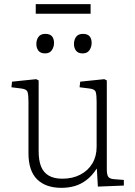

<svg xmlns="http://www.w3.org/2000/svg" viewBox="-20 -890 651 924"><path d="M276 14Q200 14 158.5 -27Q117 -68 117 -153V-402Q117 -431 113 -446Q109 -461 83 -464L35 -470L38 -497L154 -509L166 -503V-162Q166 -118 177.5 -89Q189 -60 214.5 -45Q240 -30 280 -30Q329 -30 366.5 -49.5Q404 -69 424.5 -103.5Q445 -138 445 -183V-402Q445 -431 441 -446Q437 -461 411 -464L363 -470L366 -497L482 -509L494 -503V-77Q494 -50 500.5 -40Q507 -30 526 -28L576 -24V3L451 8L446 -78H445Q423 -44 396 -23.5Q369 -3 339 5.5Q309 14 276 14ZM378 -633Q356 -633 346 -646Q336 -659 336 -678Q336 -699 346.5 -713Q357 -727 379 -727Q401 -727 411 -715.5Q421 -704 421 -683Q421 -664 410.5 -648.5Q400 -633 378 -633ZM197 -633Q175 -633 165 -646Q155 -659 155 -678Q155 -699 165.5 -713Q176 -727 198 -727Q220 -727 230 -715.5Q240 -704 240 -683Q240 -664 229.5 -648.5Q219 -633 197 -633ZM152 -824V-870H416V-824Z"/></svg>

Font: Literata ExtraLight
Style: Regular
Weight: 250
Designer: Latin by Veronika Burian and Jose Scaglione. Greek by Irene Vlachou. Cyrillic by Vera Evstafieva.
Foundry: TypeTogether
Version: Version 3.103;gftools[0.9.29]